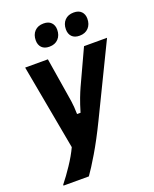

<svg xmlns="http://www.w3.org/2000/svg" viewBox="-156 -777 830 1032"><g transform="rotate(-20 258.5 -261.0)"><path d="M25 166.7V161.7Q55 124.2 85.8 77.9Q116.7 31.7 137.5 -12.5L48.3 -500H178.3L210.8 -299.2Q215 -273.3 219.6 -244.2Q224.2 -215 225 -170H245Q258.3 -215 270.4 -246.7Q282.5 -278.3 292.5 -300L385 -500H516.7L320 -95Q275 -2.5 234.6 65.4Q194.2 133.3 170 166.7ZM210 -560.8Q181.7 -560.8 166.7 -576.2Q151.7 -591.7 151.7 -617.5Q151.7 -650 170.4 -669.6Q189.2 -689.2 221.7 -689.2Q250 -689.2 265 -673.8Q280 -658.3 280 -633.3Q280 -600.8 261.2 -580.8Q242.5 -560.8 210 -560.8ZM382.5 -560.8Q354.2 -560.8 339.2 -576.2Q324.2 -591.7 324.2 -617.5Q324.2 -650 342.9 -669.6Q361.7 -689.2 394.2 -689.2Q422.5 -689.2 437.5 -673.8Q452.5 -658.3 452.5 -633.3Q452.5 -600.8 433.8 -580.8Q415 -560.8 382.5 -560.8Z"/></g></svg>

Font: Familjen Grotesk GF
Style: Bold Italic
Weight: 700
Designer: Anders Wikstroem, Jonas Baeckman, Matilda Gysing, Kristian Moeller
Foundry: Familjen STHML AB
Version: Version 2.000; Beta; Release 4; Build 6